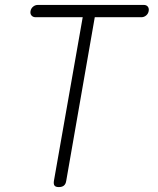

<svg xmlns="http://www.w3.org/2000/svg" viewBox="-20 -750 640 780"><path d="M316 -680H125Q114 -680 108 -687Q102 -694 104 -705Q106 -716 114.5 -723Q123 -730 134 -730H564Q575 -730 580.5 -723Q586 -716 584 -705Q582 -694 573.5 -687Q565 -680 554 -680H365L249 -15Q247 -2 239.5 4Q232 10 219 10Q206 10 201.5 4Q197 -2 199 -15Z"/></svg>

Font: Maple Mono Thin
Style: Italic
Weight: 250
Italic angle: -10°
Monospace: yes
Designer: subframe7536
Version: Version 7.000